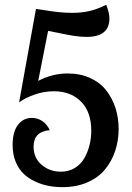

<svg xmlns="http://www.w3.org/2000/svg" viewBox="-20 -769 545 795"><path d="M419.9 -749Q433.1 -715.3 433.1 -692.9Q433.1 -616.2 338.9 -616.2Q314.9 -616.2 286.1 -620.6Q257.3 -625 224.6 -632.1Q191.9 -639.2 179.2 -641.1L138.2 -434.1Q196.8 -464.8 259.8 -464.8Q312.5 -464.8 353.8 -445.8Q395 -426.8 420.2 -394.3Q445.3 -361.8 458.3 -321.3Q471.2 -280.8 471.2 -234.9Q471.2 -187 457 -144.3Q442.9 -101.6 415 -67.6Q387.2 -33.7 341.8 -13.9Q296.4 5.9 238.8 5.9Q209.5 5.9 181.6 0.7Q153.8 -4.4 126.2 -17.1Q98.6 -29.8 78.1 -49.1Q57.6 -68.4 44.9 -99.1Q32.2 -129.9 32.2 -168.9Q32.2 -223.1 54.4 -252Q76.7 -280.8 111.8 -280.8Q134.8 -280.8 154.5 -268.1Q174.3 -255.4 186 -230Q119.1 -224.1 119.1 -162.1Q119.1 -114.7 152.6 -86.4Q186 -58.1 231.9 -58.1Q264.2 -58.1 289.3 -73.2Q314.5 -88.4 328.9 -113.5Q343.3 -138.7 350.6 -167.7Q357.9 -196.8 357.9 -228Q357.9 -305.2 315.7 -348.1Q273.4 -391.1 203.1 -391.1Q162.1 -391.1 123.3 -377.4Q84.5 -363.8 59.1 -345.2L128.9 -731.9Q140.6 -730.5 162.6 -727.1Q184.6 -723.6 194.8 -722.2Q205.1 -720.7 221.2 -719Q237.3 -717.3 250.5 -716.6Q263.7 -715.8 277.8 -715.8Q317.9 -715.8 349.6 -723.1Q381.3 -730.5 419.9 -749Z"/></svg>

Font: Lobster Two
Style: Regular
Weight: 400
Designer: Pablo Impallari
Foundry: Pablo Impallari. www.impallari.com
Version: Version 1.006